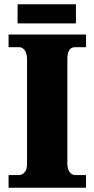

<svg xmlns="http://www.w3.org/2000/svg" viewBox="-20 -875 440 895"><path d="M62 -766H334V-855H62ZM20 0H381V-59H330C311 -59 294 -78 294 -110V-599C294 -639 307 -655 330 -655H381V-714H20V-655H70C86 -655 106 -639 106 -600V-108C106 -75 86 -59 70 -59H20Z"/></svg>

Font: Noto Serif Tamil SemiCondensed Black
Style: Regular
Weight: 900
Width: 4
Designer: Indian Type Foundry, Tom Grace, and the Monotype Design Team
Foundry: Monotype Imaging Inc.
Version: Version 2.004